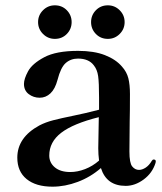

<svg xmlns="http://www.w3.org/2000/svg" viewBox="-20 -687 610 721"><path d="M565 -81 564 -75Q552 -37 519.5 -13Q487 11 452 11Q380 11 359 -56Q320 -22 272 -4Q224 14 177 14Q115 14 80 -14.5Q45 -43 45 -95Q45 -171 128 -216Q151 -228 180 -235.5Q209 -243 258 -253Q273 -256 301.5 -262.5Q330 -269 352 -275V-320Q352 -377 348.5 -401.5Q345 -426 332 -442Q313 -467 273 -467Q246 -467 227 -450.5Q208 -434 196 -387Q187 -353 169.5 -336.5Q152 -320 129 -320Q106 -320 88 -333.5Q70 -347 70 -372Q70 -391 85.5 -419.5Q101 -448 146 -472Q191 -496 273 -496Q333 -496 374 -480Q415 -464 438 -437Q456 -417 462 -393Q468 -369 468 -334Q468 -266 467 -230L466 -118Q466 -75 476.5 -62Q487 -49 502 -49Q514 -49 527 -57.5Q540 -66 550 -83Q553 -88 557 -88Q565 -88 565 -81ZM352 -84Q349 -107 349 -130L351 -247Q255 -223 210 -188.5Q165 -154 165 -103Q165 -76 186 -58.5Q207 -41 244 -41Q271 -41 299.5 -52Q328 -63 352 -84ZM186 -667Q160 -667 141.5 -648.5Q123 -630 123 -604Q123 -578 141.5 -559.5Q160 -541 186 -541Q213 -541 231 -559.5Q249 -578 249 -604Q249 -630 231 -648.5Q213 -667 186 -667ZM385 -667Q358 -667 340 -648.5Q322 -630 322 -604Q322 -578 340 -559.5Q358 -541 385 -541Q411 -541 429.5 -559.5Q448 -578 448 -604Q448 -630 429.5 -648.5Q411 -667 385 -667Z"/></svg>

Font: Shippori Mincho
Style: Bold
Weight: 700
Designer: FONTDASU
Foundry: FONTDASU / Google Inc. / but / Adobe
Version: Version 3.110; ttfautohint (v1.8.3)